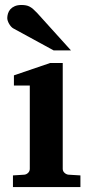

<svg xmlns="http://www.w3.org/2000/svg" viewBox="-20 -754 373 774"><path d="M32.2 0V-46.9L78.1 -49.8Q86.9 -50.8 93.5 -57.4Q100.1 -64 100.1 -73.2V-409.2H36.1V-450.2L182.1 -500H232.9V-73.2Q232.9 -64 240 -57.4Q247.1 -50.8 255.9 -49.8L304.2 -46.9V0ZM196.3 -550.8 34.2 -639.2Q28.8 -642.1 24.4 -647.2Q20 -652.3 16.6 -658.2Q13.2 -664.1 11.2 -670.2Q9.3 -676.3 9.3 -681.2Q9.3 -689.9 12.2 -699.5Q15.1 -709 21.7 -716.6Q28.3 -724.1 39.3 -729Q50.3 -733.9 66.4 -733.9Q76.7 -733.9 84.5 -732.4Q92.3 -731 99.4 -727.3Q106.4 -723.6 113.5 -717.5Q120.6 -711.4 129.4 -702.1L266.1 -550.8Z"/></svg>

Font: Charis SIL
Style: Bold
Weight: 700
Foundry: SIL International
Version: Version 4.112